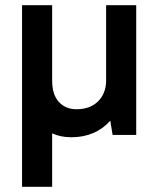

<svg xmlns="http://www.w3.org/2000/svg" viewBox="-20 -520 610 740"><path d="M255 9Q214 9 181 -6V200H65V-500H181V-210Q181 -155 207 -127Q233 -99 275 -99Q326 -99 356.5 -128Q387 -157 389 -205V-500H505V0H414L405 -55Q378 -24 340 -7.5Q302 9 255 9Z"/></svg>

Font: PT Root UI Web Bold
Style: Regular
Weight: 700
Designer: Vitaly Kuzmin
Foundry: ParaType Ltd.
Version: Version 1.000W